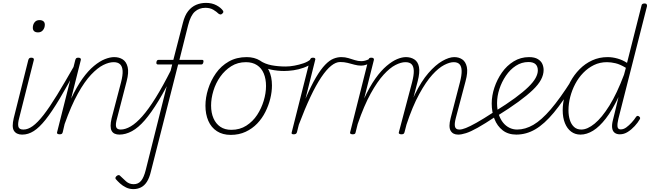

<svg xmlns="http://www.w3.org/2000/svg" viewBox="-20 -914 4495 1328"><path d="M132 17Q113 17 98.5 10Q84 3 76 -10.5Q68 -24 68 -45.5Q68 -67 75 -97L176 -500Q179 -508 183 -511.5Q187 -515 197 -515Q207 -515 211.5 -510.5Q216 -506 214 -499L113 -99Q102 -59 107 -38.5Q112 -18 141 -18Q150 -18 153 -12.5Q156 -7 154.5 -0.5Q153 6 147.5 11.5Q142 17 132 17ZM243 -690Q226 -690 216.5 -698Q207 -706 207 -722Q207 -744 219 -759.5Q231 -775 253 -775Q270 -775 280 -767Q290 -759 290 -743Q290 -722 277.5 -706Q265 -690 243 -690Z M134 17Q125 17 120.5 11.5Q116 6 117.5 -0.5Q119 -7 125.5 -12.5Q132 -18 143 -18Q173 -18 206.5 -42Q240 -66 281 -118.5Q322 -171 375 -257.5Q428 -344 498 -467Q502 -476 508.5 -475.5Q515 -475 519.5 -469.5Q524 -464 518 -456Q447 -322 392.5 -231Q338 -140 295 -86Q252 -32 213.5 -7.5Q175 17 134 17Z M806 17Q788 17 774 11Q760 5 752.5 -8.5Q745 -22 745 -44Q745 -66 752 -96L817 -344Q830 -394 828 -424.5Q826 -455 810.5 -469.5Q795 -484 766 -484Q734 -484 694.5 -464.5Q655 -445 610 -397.5Q565 -350 518.5 -266.5Q472 -183 427 -56L414 0Q412 8 407.5 11.5Q403 15 392 15Q383 15 377.5 11Q372 7 375 0L501 -500Q504 -508 507.5 -511.5Q511 -515 522 -515Q532 -515 536.5 -510.5Q541 -506 539 -499L472 -232Q511 -315 550.5 -370Q590 -425 630 -458Q670 -491 705.5 -505Q741 -519 770 -519Q804 -519 829 -503Q854 -487 863 -450Q872 -413 856 -352L790 -97Q778 -56 783 -37Q788 -18 815 -18Q823 -18 826 -12.5Q829 -7 827.5 -0.5Q826 6 820.5 11.5Q815 17 806 17Z M805 17Q796 17 791.5 11.5Q787 6 788.5 -0.5Q790 -7 796.5 -12.5Q803 -18 814 -18Q847 -18 884.5 -40Q922 -62 964.5 -110Q1007 -158 1056.5 -237.5Q1106 -317 1164 -432Q1168 -440 1174.5 -439.5Q1181 -439 1185 -433.5Q1189 -428 1184 -418Q1127 -300 1076.5 -217Q1026 -134 981.5 -82.5Q937 -31 893 -7Q849 17 805 17Z M903 394Q875 394 851.5 382.5Q828 371 810.5 355Q793 339 781 325Q776 319 779.5 312Q783 305 791 300Q799 296 804 297.5Q809 299 815 306Q830 321 852 340.5Q874 360 905 360Q936 360 955.5 337Q975 314 988 262L1171 -468H1072Q1067 -468 1063.5 -472Q1060 -476 1062 -484Q1064 -500 1077 -500H1179L1245 -756Q1258 -808 1281.5 -837.5Q1305 -867 1336.5 -880.5Q1368 -894 1405 -894Q1446 -894 1477 -877.5Q1508 -861 1523 -839Q1526 -833 1524 -828Q1522 -823 1515 -818Q1510 -813 1504 -814Q1498 -815 1492 -819Q1478 -833 1455.5 -846.5Q1433 -860 1400 -860Q1358 -860 1328 -833.5Q1298 -807 1281 -739L1221 -500H1378Q1390 -500 1387 -485Q1384 -468 1373 -468H1212L1023 275Q1013 317 996 343.5Q979 370 955 382Q931 394 903 394Z M1576 19Q1520 19 1480.5 -6.5Q1441 -32 1421 -78Q1401 -124 1401 -183Q1401 -239 1419.5 -298Q1438 -357 1473.5 -407.5Q1509 -458 1562.5 -488.5Q1616 -519 1686 -519Q1740 -519 1779.5 -494.5Q1819 -470 1840 -426.5Q1861 -383 1861 -323Q1861 -279 1849.5 -232Q1838 -185 1815.5 -140Q1793 -95 1759 -59.5Q1725 -24 1679 -2.5Q1633 19 1576 19ZM1580 -16Q1639 -16 1684 -45Q1729 -74 1758.5 -119Q1788 -164 1804 -217Q1820 -270 1820 -319Q1820 -368 1804.5 -405.5Q1789 -443 1757.5 -463.5Q1726 -484 1681 -484Q1624 -484 1579.5 -456Q1535 -428 1503.5 -383.5Q1472 -339 1456 -286Q1440 -233 1440 -184Q1440 -134 1456.5 -96Q1473 -58 1504 -37Q1535 -16 1580 -16Z M1945 -423Q1900 -423 1854 -432.5Q1808 -442 1761 -470Q1756 -474 1756 -478.5Q1756 -483 1759 -488.5Q1762 -494 1767.5 -495.5Q1773 -497 1779 -494Q1814 -471 1859 -462.5Q1904 -454 1956 -454Q1984 -454 2016.5 -460Q2049 -466 2079.5 -476.5Q2110 -487 2129 -504Q2135 -511 2140.5 -509.5Q2146 -508 2148.5 -502.5Q2151 -497 2150 -490.5Q2149 -484 2141 -478Q2115 -458 2080 -445.5Q2045 -433 2010 -428Q1975 -423 1945 -423Z M2011 15Q2002 15 1998.5 11.5Q1995 8 1998 0L2124 -500Q2127 -508 2131.5 -511.5Q2136 -515 2145 -515Q2155 -515 2159 -510.5Q2163 -506 2160 -499L2093 -231Q2132 -322 2165.5 -378.5Q2199 -435 2229 -466Q2259 -497 2286.5 -508Q2314 -519 2340 -519Q2348 -519 2351 -514Q2354 -509 2352.5 -502Q2351 -495 2345.5 -490Q2340 -485 2332 -485Q2303 -485 2270.5 -459Q2238 -433 2202 -379.5Q2166 -326 2127.5 -244.5Q2089 -163 2047 -52L2034 0Q2032 8 2026.5 11.5Q2021 15 2011 15Z M2478 -460Q2456 -460 2432 -466.5Q2408 -473 2384.5 -479Q2361 -485 2333 -485Q2327 -485 2324 -490Q2321 -495 2321.5 -502Q2322 -509 2327 -514Q2332 -519 2341 -519Q2367 -519 2390 -512Q2413 -505 2435 -498Q2457 -491 2479 -491Q2492 -491 2505 -494.5Q2518 -498 2533 -505Q2540 -508 2545 -503.5Q2550 -499 2551 -492.5Q2552 -486 2548 -483Q2532 -473 2513.5 -466.5Q2495 -460 2478 -460Z M3149 17Q3131 17 3118 10.5Q3105 4 3097 -9.5Q3089 -23 3089 -45Q3089 -67 3097 -97L3161 -344Q3174 -394 3173 -424.5Q3172 -455 3158.5 -469.5Q3145 -484 3118 -484Q3090 -484 3051.5 -464Q3013 -444 2969.5 -396Q2926 -348 2879.5 -263Q2833 -178 2790 -48H2775Q2806 -172 2850 -262Q2894 -352 2943 -408.5Q2992 -465 3039 -492Q3086 -519 3122 -519Q3154 -519 3177.5 -503Q3201 -487 3209 -450.5Q3217 -414 3200 -352L3133 -99Q3122 -58 3127 -38Q3132 -18 3157 -18Q3165 -18 3168.5 -12.5Q3172 -7 3171 -0.5Q3170 6 3164.5 11.5Q3159 17 3149 17ZM2419 15Q2410 15 2404.5 11Q2399 7 2402 0L2528 -500Q2531 -508 2534.5 -511.5Q2538 -515 2549 -515Q2559 -515 2563.5 -510.5Q2568 -506 2566 -499L2499 -233Q2537 -315 2576 -370Q2615 -425 2654 -458Q2693 -491 2726.5 -505Q2760 -519 2788 -519Q2821 -519 2846 -503Q2871 -487 2878 -450.5Q2885 -414 2869 -352L2778 0Q2776 8 2771.5 11.5Q2767 15 2756 15Q2747 15 2741.5 11Q2736 7 2739 0L2830 -344Q2843 -394 2842 -424.5Q2841 -455 2827 -469.5Q2813 -484 2784 -484Q2754 -484 2715.5 -464.5Q2677 -445 2633.5 -397.5Q2590 -350 2544 -267Q2498 -184 2454 -56L2440 0Q2439 8 2434.5 11.5Q2430 15 2419 15Z M3150 17Q3141 17 3136.5 11.5Q3132 6 3133.5 -0.5Q3135 -7 3141.5 -12.5Q3148 -18 3159 -18Q3175 -18 3202 -28.5Q3229 -39 3275.5 -65Q3322 -91 3394 -138Q3400 -143 3405 -140Q3410 -137 3413.5 -131Q3417 -125 3416 -118.5Q3415 -112 3407 -107Q3333 -58 3284 -30.5Q3235 -3 3203 7Q3171 17 3150 17Z M3401 -142Q3485 -194 3542 -236Q3599 -278 3634 -312Q3669 -346 3684.5 -374.5Q3700 -403 3700 -427Q3700 -455 3684 -470Q3668 -485 3635 -485Q3588 -485 3548 -459Q3508 -433 3479 -390Q3450 -347 3434 -298Q3418 -249 3418 -201Q3418 -157 3429.5 -123Q3441 -89 3459.5 -66Q3478 -43 3503 -30.5Q3528 -18 3557 -18Q3564 -18 3567 -12.5Q3570 -7 3568.5 -0.5Q3567 6 3562.5 11.5Q3558 17 3552 17Q3495 17 3457 -12.5Q3419 -42 3400 -91Q3381 -140 3381 -198Q3381 -252 3399.5 -308Q3418 -364 3451.5 -412Q3485 -460 3533 -489.5Q3581 -519 3639 -519Q3678 -519 3700.5 -505Q3723 -491 3731.5 -471Q3740 -451 3740 -430Q3740 -397 3722 -363Q3704 -329 3665.5 -292Q3627 -255 3565.5 -210Q3504 -165 3417 -111Z M3550 17Q3542 17 3537.5 11.5Q3533 6 3534 -0.5Q3535 -7 3541 -12.5Q3547 -18 3557 -18Q3613 -18 3669 -50.5Q3725 -83 3789 -157.5Q3853 -232 3933 -358Q3937 -365 3944 -363.5Q3951 -362 3954.5 -356Q3958 -350 3955 -343Q3877 -215 3811 -135.5Q3745 -56 3682.5 -19.5Q3620 17 3550 17Z M3995 17Q3958 17 3930.5 -3.5Q3903 -24 3887.5 -62Q3872 -100 3872 -152Q3872 -199 3885.5 -250Q3899 -301 3925 -349Q3951 -397 3989 -435.5Q4027 -474 4076 -496.5Q4125 -519 4183 -519Q4216 -519 4251.5 -509Q4287 -499 4317 -479L4417 -875Q4418 -883 4423.5 -886.5Q4429 -890 4439 -890Q4449 -890 4452.5 -884.5Q4456 -879 4455 -871L4257 -92Q4249 -59 4251 -39Q4253 -19 4273 -19Q4293 -19 4311.5 -32.5Q4330 -46 4348.5 -66Q4367 -86 4379 -105Q4384 -112 4389 -112.5Q4394 -113 4400 -109Q4407 -103 4407.5 -98.5Q4408 -94 4405 -89Q4392 -66 4370 -42Q4348 -18 4322 -1.5Q4296 15 4267 15Q4245 15 4231 4Q4217 -7 4214 -29.5Q4211 -52 4220 -86Q4230 -126 4239.5 -165.5Q4249 -205 4258 -243Q4215 -152 4170.5 -94.5Q4126 -37 4082 -10Q4038 17 3995 17ZM3912 -151Q3912 -114 3921.5 -84Q3931 -54 3950.5 -36Q3970 -18 4001 -18Q4043 -18 4093 -59Q4143 -100 4195 -183.5Q4247 -267 4296 -397L4309 -445Q4269 -469 4237.5 -476.5Q4206 -484 4178 -484Q4129 -484 4088 -464Q4047 -444 4014 -410Q3981 -376 3958.5 -333Q3936 -290 3924 -243.5Q3912 -197 3912 -151Z"/></svg>

Font: Playwrite IS Thin
Style: Regular
Weight: 250
Designer: Veronika Burian, José Scaglione
Foundry: TypeTogether
Version: Version 1.002